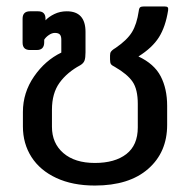

<svg xmlns="http://www.w3.org/2000/svg" viewBox="-20 -560 605 595"><path d="M51 -168V-213Q51 -273 85.5 -323Q120 -373 170 -397V-437Q170 -448 165.5 -453Q161 -458 150 -458Q141 -458 131.5 -451.5Q122 -445 117 -437V-429Q117 -405 94 -405H73Q50 -405 50 -428V-502Q50 -525 73 -525H98Q121 -525 121 -502V-497Q131 -508 148.5 -516.5Q166 -525 187 -525Q245 -525 245 -461V-398Q245 -381 242 -372.5Q239 -364 229 -358Q188 -336 164.5 -303.5Q141 -271 141 -220V-167Q141 -116 176.5 -85.5Q212 -55 274 -55Q336 -55 371.5 -82.5Q407 -110 407 -165V-238Q407 -283 391 -306.5Q375 -330 337 -352Q327 -357 324 -361Q321 -365 321 -376V-388Q321 -396 324 -400Q327 -404 332 -407.5Q337 -411 339 -412Q374 -436 389 -460.5Q404 -485 410 -526Q411 -535 414.5 -537.5Q418 -540 426 -540H490Q497 -540 499.5 -537.5Q502 -535 501 -528Q493 -477 472.5 -444.5Q452 -412 409 -385Q458 -362 478 -323.5Q498 -285 498 -232V-173Q498 -88 439 -36.5Q380 15 274 15Q205 15 154.5 -8.5Q104 -32 77.5 -73.5Q51 -115 51 -168Z"/></svg>

Font: Mitr Light
Style: Regular
Weight: 300
Designer: Thanarat Vachiruckul
Foundry: Cadson Demak
Version: Version 1.003